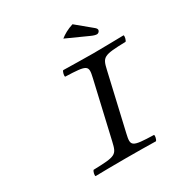

<svg xmlns="http://www.w3.org/2000/svg" viewBox="-187 -957 1045 1099"><g transform="rotate(-30 335.5 -407.5)"><path d="M402.2 -122 487.4 -491C505.1 -568 511.5 -574 660.4 -578C667.8 -584 673.8 -610 669.2 -616C620 -615 515 -613 468.5 -613C424.5 -613 320 -615 270.2 -616C262.8 -610 256.8 -584 261.4 -578C407.3 -573 412.1 -568 394.4 -491L309.2 -122C291.2 -44 285 -39 136.1 -35C128.7 -29 122.9 -4 127.5 2C176.8 1 250 0 328 0C405.6 0 476.8 1 526.5 2C533.9 -4 539.7 -29 535.1 -35C390 -39 384.4 -45 402.2 -122ZM447.6 -817C410.7 -805.4 383.6 -789.7 361.2 -772L500.7 -709C519.6 -700 532.9 -697 540.9 -697C548.9 -697 557.5 -704 559.4 -712C561 -719 558.4 -725 549.2 -733Z"/></g></svg>

Font: Linux Libertine Mono O
Style: Mono Oblique
Weight: 400
Italic angle: -13°
Designer: Philipp H. Poll
Foundry: Philipp H. Poll
Version: Version 5.1.7